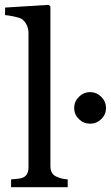

<svg xmlns="http://www.w3.org/2000/svg" viewBox="-20 -776 460 796"><path d="M260.7 0H25.9V-32.2Q37.1 -33.2 49.8 -34.4Q62.5 -35.6 70.8 -38.1Q84.5 -42.5 91.3 -53.5Q98.1 -64.5 98.1 -82V-639.6Q98.1 -657.2 90.6 -672.6Q83 -688 70.8 -696.8Q62 -702.6 38.6 -707.5Q15.1 -712.4 1 -713.4V-744.6L182.1 -755.9L189 -748.5V-87.9Q189 -70.8 195.3 -59.8Q201.7 -48.8 215.8 -43Q226.6 -38.1 237.1 -35.6Q247.6 -33.2 260.7 -32.2ZM419.4 -328.1Q419.4 -301.3 399.9 -282.2Q380.4 -263.2 353.5 -263.2Q326.7 -263.2 307.1 -282.2Q287.6 -301.3 287.6 -328.1Q287.6 -355 307.1 -374.5Q326.7 -394 353.5 -394Q380.4 -394 399.9 -374.5Q419.4 -355 419.4 -328.1Z"/></svg>

Font: UniBurma_GGSerif
Style: Book
Weight: 400
Designer: Victor San Kho Lin (for Burmese only and related typography optimization with it)
Foundry: http://www.unimm.org
Version: 2.0